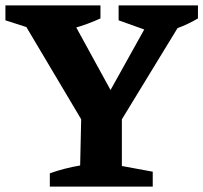

<svg xmlns="http://www.w3.org/2000/svg" viewBox="-24 -689 751 709"><path d="M310 -191 55 -620V-658H219L407 -315H361L552 -658H650L651 -617L391 -191ZM160 0V-49Q188 -59 215.5 -66Q243 -73 272 -78L277 -305H426V-76L540 -55V0ZM148 -565 -4 -614V-669H347V-621Q299 -599 249 -585Q199 -571 148 -565ZM551 -565 414 -614V-669H707V-621Q670 -599 631 -585Q592 -571 551 -565Z"/></svg>

Font: Piazzolla Thin ExtraBold
Style: Regular
Weight: 800
Version: Version 2.005